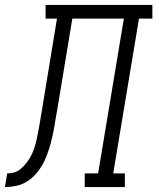

<svg xmlns="http://www.w3.org/2000/svg" viewBox="-76 -755 635 775"><path d="M-56 0 -47 -55Q-34 -55 -20.5 -58.5Q-7 -62 4 -70.5Q15 -79 24.5 -90Q34 -101 41.5 -112.5Q49 -124 54.5 -137Q60 -150 64 -162.5Q68 -175 71 -188.5Q74 -202 76.5 -215Q79 -228 81.5 -241Q84 -254 86 -267Q88 -279 90 -291Q92 -303 94 -315L154 -680H108V-735H539V-680H485L381 -55H428V0H266V-55H320L424 -680H216L154 -306Q154 -305 153.5 -304Q153 -303 153 -302V-298Q152 -297 152 -297Q152 -297 152 -296Q148 -272 144 -248Q140 -224 134.5 -200Q129 -176 121.5 -152Q114 -128 103 -105Q92 -82 76 -61.5Q60 -41 38.5 -26Q17 -11 -7.5 -5.5Q-32 0 -56 0Z"/></svg>

Font: Iosevka Slab Light
Style: Italic
Weight: 300
Italic angle: -9°
Monospace: yes
Designer: Belleve Invis
Foundry: Belleve Invis
Version: Version 11.1.1; ttfautohint (v1.8.3)